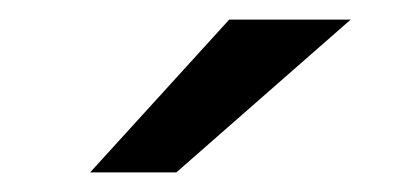

<svg xmlns="http://www.w3.org/2000/svg" viewBox="-20 -752 408 196"><path d="M72 -576 214 -732H338L160 -576Z"/></svg>

Font: Overpass
Style: Regular
Weight: 400
Designer: Delve Withrington, Thomas Jockin
Foundry: Delve Fonts
Version: Version 3.000;DELV;Overpass